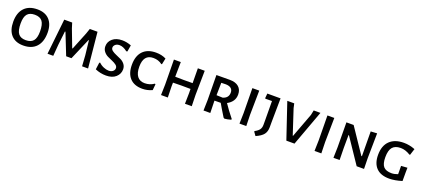

<svg xmlns="http://www.w3.org/2000/svg" viewBox="44 -1487 5588 2548"><g transform="rotate(20 2838.5 -212.5)"><path d="M288 -508Q398 -508 458.5 -443.5Q519 -379 519 -262Q519 -132 454.5 -62Q390 8 271 8Q160 8 100 -58Q40 -124 40 -245Q40 -371 104.5 -439.5Q169 -508 288 -508ZM279 -429Q207 -429 173.5 -388.5Q140 -348 140 -257Q140 -156 173 -113Q206 -70 278 -70Q351 -70 385 -110.5Q419 -151 419 -243Q419 -343 386 -386Q353 -429 279 -429Z M1137 -501 1186 0H1101L1091 -152L1068 -356H1062L932 -53H857L737 -356H729L707 -161L694 0H613L667 -501H779L802 -427L896 -180H903L1003 -428L1028 -501Z M1486 -507Q1550 -507 1614 -482L1599 -391L1584 -388Q1526 -434 1474 -434Q1437 -434 1415.5 -415Q1394 -396 1394 -371Q1394 -347 1418 -329Q1442 -311 1476 -297Q1510 -283 1544.5 -266.5Q1579 -250 1603 -219.5Q1627 -189 1627 -147Q1627 -83 1577.5 -38Q1528 7 1439 7Q1360 7 1286 -25L1299 -122L1310 -128Q1339 -99 1378.5 -82.5Q1418 -66 1451 -66Q1487 -66 1509.5 -84.5Q1532 -103 1532 -130Q1532 -155 1508 -173.5Q1484 -192 1450 -206Q1416 -220 1382 -236.5Q1348 -253 1324 -284Q1300 -315 1300 -357Q1300 -421 1350.5 -464Q1401 -507 1486 -507Z M1963 -507Q2045 -507 2106 -475L2088 -390L2079 -387Q2027 -428 1954 -428Q1816 -428 1816 -256Q1816 -166 1852 -119.5Q1888 -73 1957 -73Q2029 -73 2088 -114L2098 -109L2090 -24Q2023 7 1952 7Q1837 7 1776 -59Q1715 -125 1715 -247Q1715 -372 1779.5 -439.5Q1844 -507 1963 -507Z M2651 -501 2646 -159 2650 0H2554L2557 -150L2556 -210L2427 -211L2309 -209L2308 -159L2312 0H2216L2220 -150L2216 -501H2313L2310 -293L2434 -291L2556 -292L2554 -501Z M3075 -200Q3133 -113 3206 -23L3205 -11Q3153 4 3114 7L3099 -2Q3026 -120 2996 -174L2908 -173V-159L2912 0H2816L2820 -150L2816 -501L3006 -502Q3087 -502 3131.5 -463.5Q3176 -425 3176 -355Q3176 -254 3075 -200ZM2912 -426 2909 -250 2996 -247Q3075 -270 3075 -346Q3075 -424 2978 -428Z M3421 -501 3416 -159 3420 0H3324L3328 -150L3324 -501Z M3722 -501 3718 -165V-94Q3718 -30 3687.5 9.5Q3657 49 3580 83L3545 34V25Q3591 1 3610 -26Q3629 -53 3629 -93V-155L3627 -429L3535 -428L3529 -434L3535 -501Z M4285 -501 4101 0H3986L3817 -501H3915L3929 -438L4043 -91H4048L4176 -433L4190 -501Z M4481 -501 4476 -159 4480 0H4384L4388 -150L4384 -501Z M5085 -503 5080 -153 5083 0H4979L4742 -352H4736L4735 -170L4738 0H4651L4655 -147L4652 -501H4754L4991 -149H4999L4996 -498Z M5464 -507Q5542 -507 5622 -476L5593 -385H5583Q5514 -428 5447 -428Q5369 -428 5332 -384.5Q5295 -341 5295 -244Q5295 -150 5330 -110.5Q5365 -71 5445 -71Q5483 -71 5532 -89V-131L5531 -206L5619 -212L5618 -146V-24Q5516 7 5440 7Q5318 7 5256 -57Q5194 -121 5194 -240Q5194 -369 5264.5 -438Q5335 -507 5464 -507Z"/></g></svg>

Font: Alegreya Sans SC Medium
Style: Regular
Weight: 500
Designer: Juan Pablo del Peral
Foundry: Huerta Tipografica
Version: Version 2.001;PS 002.001;hotconv 1.0.88;makeotf.lib2.5.64775